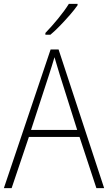

<svg xmlns="http://www.w3.org/2000/svg" viewBox="-20 -970 557 990"><path d="M477 0 390 -264H129L40 0H0L241 -715H282L517 0ZM288 -585Q282 -605 275 -628Q268 -651 261 -675Q254 -652 247 -629Q240 -606 233 -585L140 -300H378ZM380 -943Q364 -920 340 -892.5Q316 -865 290 -838Q264 -811 240 -791H214V-800Q246 -833 280 -874.5Q314 -916 335 -950H380Z"/></svg>

Font: Noto Sans Arabic UI SmCn XLt
Style: Regular
Weight: 200
Width: 4
Designer: Monotype Design Team, Nadine Chahine and Nizar Qandah
Foundry: Monotype Imaging Inc.
Version: Version 2.010; ttfautohint (v1.8.4.7-5d5b)